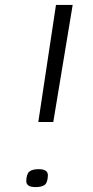

<svg xmlns="http://www.w3.org/2000/svg" viewBox="-20 -760 378 782"><path d="M136 -263 208 -740H276L197 -263ZM87 -24Q88 -52 100 -61.5Q112 -71 138 -71Q176 -71 175 -45Q174 -16 162 -7Q150 2 124 2Q86 2 87 -24Z"/></svg>

Font: Georama ExtraExtended Light
Style: Italic
Weight: 300
Width: 8
Italic angle: -9°
Designer: Jean-Baptiste Levee
Foundry: Production Type
Version: Version 1.000